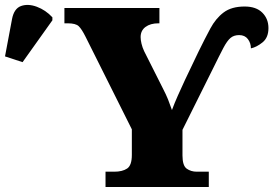

<svg xmlns="http://www.w3.org/2000/svg" viewBox="-30 -746 1091 766"><path d="M391 0V-61H426Q458 -61 477 -73.5Q496 -86 496 -128V-230L311 -600Q296 -630 284 -641.5Q272 -653 240 -653H227V-714H606V-653H602Q570 -653 550.5 -638.5Q531 -624 531 -598Q531 -587 534.5 -572Q538 -557 545 -542L619 -395Q633 -368 640.5 -349Q648 -330 656 -307Q666 -334 679.5 -364.5Q693 -395 708 -427L762 -540Q787 -591 809 -632Q831 -673 862.5 -696.5Q894 -720 946 -720Q992 -720 1016.5 -695.5Q1041 -671 1041 -634Q1041 -596 1017.5 -577Q994 -558 971 -553Q971 -574 959 -590Q947 -606 924 -606Q903 -606 889.5 -594.5Q876 -583 861 -554.5Q846 -526 820 -473L698 -228V-126Q698 -85 715 -73Q732 -61 755 -61H803V0ZM60 -498 -10 -521 18 -670Q26 -712 54 -722Q82 -732 117 -719Q152 -706 179 -677V-665Z"/></svg>

Font: Noto Serif Black
Style: Regular
Weight: 900
Designer: Monotype Design Team
Foundry: Monotype Imaging Inc.
Version: Version 2.014; ttfautohint (v1.8.4.7-5d5b)